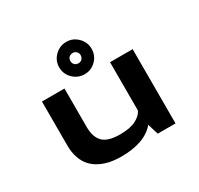

<svg xmlns="http://www.w3.org/2000/svg" viewBox="-156 -922 1162 1122"><g transform="rotate(-30 425.0 -361.0)"><path d="M415.5 -514Q370 -514 337.5 -545.8Q305 -577.5 305 -623.5Q305 -668 337.5 -700Q370 -732 415.5 -732Q459 -732 491.2 -700Q523.5 -668 523.5 -623.5Q523.5 -577.5 491.5 -545.8Q459.5 -514 415.5 -514ZM415.5 -587.5Q429.5 -587.5 439.5 -597.5Q449.5 -607.5 449.5 -623.5Q449.5 -637.5 439.5 -647.2Q429.5 -657 415.5 -657Q400 -657 390 -647.5Q380 -638 380 -623.5Q380 -607.5 389.8 -597.5Q399.5 -587.5 415.5 -587.5ZM360.5 10Q320.5 10 285.8 3.2Q251 -3.5 219.8 -19.2Q188.5 -35 166.2 -59.2Q144 -83.5 131 -120.2Q118 -157 118 -203.5V-501H270V-241.5Q270 -174 303 -140Q336 -106 419 -106Q488 -106 527 -126.8Q566 -147.5 577.5 -176.5V-501H730V0H610L588 -72.5Q519 10 360.5 10Z"/></g></svg>

Font: League Mono Wide SemiBold
Style: Regular
Weight: 600
Width: 8
Designer: Tyler Finck
Foundry: The League of Moveable Type / Tyler Finck
Version: Version 2.210